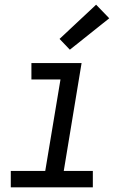

<svg xmlns="http://www.w3.org/2000/svg" viewBox="-20 -799 540 819"><path d="M26 0V-70H173L238 -460H114V-530H328L252 -70H376V0ZM278 -587 234 -633 390 -779 446 -721Z"/></svg>

Font: Iosevka Slab Oblique
Style: Regular
Weight: 400
Italic angle: -9°
Monospace: yes
Designer: Belleve Invis
Foundry: Belleve Invis
Version: Version 11.1.1; ttfautohint (v1.8.3)